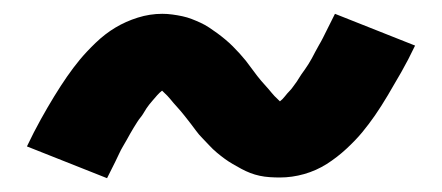

<svg xmlns="http://www.w3.org/2000/svg" viewBox="-20 -441 640 278"><path d="M135 -183 19 -229Q29 -250 39 -268Q49 -286 58.5 -301.5Q68 -317 77 -330Q86 -343 95.5 -354.5Q105 -366 118.5 -379Q132 -392 147 -401Q162 -410 179.5 -415.5Q197 -421 215 -421Q222 -421 229.5 -420Q237 -419 244 -417.5Q251 -416 257.5 -413.5Q264 -411 270.5 -408Q277 -405 283 -401Q289 -397 294.5 -393Q300 -389 306 -384Q312 -379 317 -374Q322 -369 327 -363.5Q332 -358 336 -353Q340 -348 343.5 -343Q347 -338 352.5 -331Q358 -324 363.5 -318Q369 -312 373 -307Q377 -302 383 -296.5Q389 -291 389 -289H381Q381 -291 385 -294Q389 -297 392.5 -301.5Q396 -306 399 -309Q402 -312 404 -315Q406 -318 408 -320.5Q410 -323 412 -326.5Q414 -330 416.5 -333.5Q419 -337 421.5 -340.5Q424 -344 426.5 -348Q429 -352 431.5 -356.5Q434 -361 436.5 -366Q439 -371 442 -376Q445 -381 447.5 -386Q450 -391 453 -397Q456 -403 459 -409Q462 -415 465 -421L581 -375Q571 -354 561 -336.5Q551 -319 541.5 -303Q532 -287 523 -274Q514 -261 504.5 -249.5Q495 -238 481.5 -225.5Q468 -213 453 -203.5Q438 -194 420.5 -189Q403 -184 385 -184Q378 -184 370.5 -184.5Q363 -185 356 -186.5Q349 -188 342.5 -190.5Q336 -193 329.5 -196.5Q323 -200 317 -203.5Q311 -207 305.5 -211Q300 -215 294 -220Q288 -225 283 -230.5Q278 -236 273 -241Q268 -246 264 -251.5Q260 -257 256.5 -261.5Q253 -266 247.5 -273Q242 -280 236.5 -286Q231 -292 227 -297Q223 -302 217 -307.5Q211 -313 211 -315H219Q219 -313 215 -310Q211 -307 207.5 -303Q204 -299 201 -295.5Q198 -292 196 -289.5Q194 -287 192 -284Q190 -281 188 -277.5Q186 -274 183.5 -271Q181 -268 178.5 -264Q176 -260 173.5 -256Q171 -252 168.5 -247.5Q166 -243 163.5 -238.5Q161 -234 158 -229Q155 -224 152.5 -218.5Q150 -213 147 -207Q144 -201 141 -195Q138 -189 135 -183Z"/></svg>

Font: Iosevka Heavy Extended
Style: Regular
Weight: 900
Width: 7
Monospace: yes
Designer: Belleve Invis
Foundry: Belleve Invis
Version: Version 32.5.0; ttfautohint (v1.8.4)